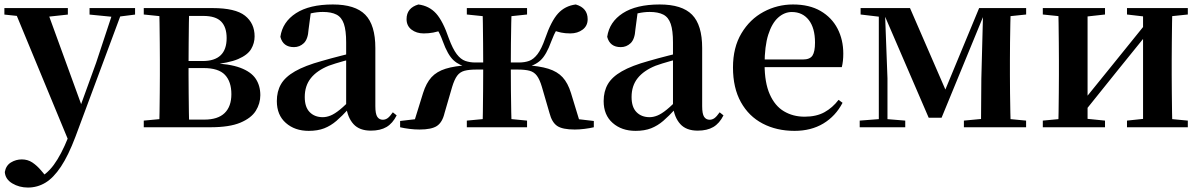

<svg xmlns="http://www.w3.org/2000/svg" viewBox="-27 -572 5397 863"><path d="M98.5 271Q59.5 271 28.2 252.3Q-3.2 233.6 -5.4 201.1Q-0.2 171.7 22.3 158.1Q44.8 144.5 71.1 144.5Q97.6 144.5 118.5 158.4Q139.4 172.4 157.6 194L187.7 229.9L152.6 252.4L133.4 235.4Q181.2 214.9 214.7 169.1Q248.3 123.3 279 46.7L309.1 -25.6L318 -49.7L405.1 -289.9L486.4 -535.7H527.3L312 42.9Q280.1 127.2 246.7 177.4Q213.2 227.6 177 249.3Q140.7 271 98.5 271ZM285.7 72.2 34.1 -535.7H180.5L340.1 -97.3L346.1 -86.2ZM-7.3 -506.5V-535.7H278V-506.5L179.7 -495.8H93.6ZM375.5 -506.5V-535.7H580.1V-506.5L498.4 -496.1H480.8Z M619.2 0V-29.9L729 -40.2L755.9 -34.4H891.4Q952.3 -34.4 982.6 -63.8Q1013 -93.3 1013 -148.7Q1013 -205.2 984 -235.7Q955 -266.1 888.1 -266.1H755.9V-297.7H883.9Q991.7 -297.7 991.7 -401Q991.7 -449.9 967.1 -475.1Q942.5 -500.4 886.9 -500.4H755.9L729 -495.5L619.2 -506.8V-535.7H928.1Q1031 -535.7 1074.2 -501.5Q1117.4 -467.3 1117.4 -408.4Q1117.4 -377.9 1101.7 -351.4Q1086 -324.9 1043.3 -306.5Q1000.6 -288.2 918.8 -281L920.3 -288Q1003.9 -285.7 1052.7 -267.5Q1101.6 -249.2 1122.3 -218.1Q1143.1 -186.9 1143.1 -144.2Q1143.1 -106.6 1122.7 -73.9Q1102.2 -41.2 1053.3 -20.6Q1004.3 0 918.3 0ZM687.9 0Q689.6 -25.5 690.1 -67.4Q690.6 -109.4 691.1 -154.7Q691.6 -200 691.6 -234.8V-301.2Q691.6 -335.7 691.1 -381Q690.6 -426.4 690.1 -468.7Q689.6 -511 687.9 -535.7H823.5Q822.5 -511 822 -468.2Q821.5 -425.4 821 -376.5Q820.5 -327.7 820.5 -284.5V-234.8Q820.5 -200 821 -154.7Q821.5 -109.4 822 -67.4Q822.5 -25.5 823.5 0Z M1360.6 16.2Q1298.2 16.2 1257.8 -19.4Q1217.3 -54.9 1217.3 -117.6Q1217.3 -161.2 1236 -193.6Q1254.7 -226.1 1299.1 -251.5Q1343.6 -277 1419.4 -297.9Q1458.8 -309.4 1508.4 -322Q1558 -334.6 1598 -344.4V-318.9Q1558 -308.9 1518 -297.6Q1477.9 -286.4 1451.1 -276.7Q1397.3 -254.9 1370.1 -220.6Q1342.8 -186.4 1342.8 -135.9Q1342.8 -90.4 1365.1 -67.9Q1387.3 -45.3 1424 -45.3Q1440.3 -45.3 1458.7 -52.6Q1477.1 -59.9 1501.4 -79.7Q1525.8 -99.4 1559.3 -135.5L1574.8 -82.4H1539.7Q1510.6 -50.6 1485.2 -28.7Q1459.7 -6.8 1430.4 4.7Q1401 16.2 1360.6 16.2ZM1640.1 15.2Q1588.6 15.2 1561.9 -14.2Q1535.2 -43.6 1528.9 -94V-96.5V-381.4Q1528.9 -434.7 1518.8 -464.5Q1508.7 -494.3 1485.6 -506.3Q1462.5 -518.3 1424 -518.3Q1398.4 -518.3 1371.3 -512.2Q1344.2 -506.1 1307.8 -491.2L1370.1 -516.3L1359.9 -439.2Q1357.3 -395.9 1338.6 -378Q1319.8 -360.2 1294.3 -360.2Q1245.1 -360.2 1233.2 -406.5Q1242.9 -473.5 1303.4 -512.7Q1363.9 -551.9 1469.1 -551.9Q1569.4 -551.9 1614.7 -505.9Q1660.1 -459.8 1660.1 -356.2V-94.8Q1660.1 -60.3 1668.8 -47Q1677.6 -33.8 1693.7 -33.8Q1705.3 -33.8 1715.3 -40.9Q1725.3 -48.1 1738.7 -67.2L1755.9 -53.4Q1738 -17.5 1710.2 -1.1Q1682.4 15.2 1640.1 15.2Z M1771.4 0V-28.2L1923 -46L1830.5 -11.8L1874.6 -153.9Q1888.7 -198.8 1912.3 -224.7Q1935.9 -250.5 1976.1 -263.1Q2016.4 -275.7 2080.9 -279.4L2078.4 -269.4Q2038.2 -276.7 2011.8 -300.9Q1985.4 -325.1 1963.1 -386.8Q1951.7 -418.5 1939.6 -437.1Q1927.5 -455.6 1906.3 -479.7L1959.6 -436.9Q1939.9 -429.3 1920 -425.6Q1900.2 -421.8 1877.4 -421.8Q1844.9 -421.8 1822.6 -438.9Q1800.4 -456 1800.4 -485.9Q1800.4 -536.4 1853.7 -551.9Q1902.2 -545.7 1933.2 -511.4Q1964.1 -477.1 1990.5 -399.3Q2008.1 -352 2025.9 -328.7Q2043.7 -305.4 2064.3 -298.2Q2084.9 -291.1 2109 -291.1H2207V-259.4H2115.1Q2081.7 -259.4 2060.9 -253.9Q2040.2 -248.4 2027.8 -231.5Q2015.4 -214.7 2005.3 -181.4L1971.2 -64.1Q1961.4 -22.2 1937.1 -6Q1912.8 10.2 1858.7 10.2Q1836.7 10.2 1813.5 7.3Q1790.4 4.5 1771.4 0ZM2642.1 0Q2623.2 4.5 2600 7.3Q2576.8 10.2 2556.3 10.2Q2501.1 10.2 2477.3 -6Q2453.5 -22.2 2442.8 -64.1L2408.7 -181.4Q2398.9 -214.7 2386.3 -231.5Q2373.8 -248.4 2353.5 -253.9Q2333.3 -259.4 2299.1 -259.4H2207V-291.1H2305.2Q2331 -291.1 2351.1 -298.2Q2371.2 -305.4 2389.1 -328.7Q2406.9 -352 2423.4 -399.3Q2450.2 -477.1 2481.3 -511.4Q2512.5 -545.7 2561 -551.9Q2614.4 -536.4 2614.4 -485.6Q2614.4 -455.7 2591.7 -438.8Q2569.1 -421.8 2536.5 -421.8Q2513.1 -421.8 2495.2 -425.6Q2477.2 -429.3 2457.9 -436.9L2507.7 -479.7Q2486.5 -455.6 2474.7 -437.1Q2463 -418.5 2451.2 -386.8Q2428.9 -325.1 2402.6 -300.9Q2376.3 -276.7 2335.6 -269.4L2332.3 -279.4Q2396.9 -275.7 2437.5 -263.1Q2478.1 -250.5 2501.8 -224.7Q2525.6 -198.8 2539.4 -153.9L2582.8 -11.8L2490.5 -46L2642.1 -28.2ZM2141.2 0Q2142.9 -25.5 2143.4 -68.8Q2143.9 -112.1 2144.4 -163.8Q2144.9 -215.5 2144.9 -265.4V-283.9Q2144.9 -327.5 2144.4 -376.1Q2143.9 -424.6 2143.4 -467.8Q2142.9 -511 2141.2 -535.7H2272.8Q2271.8 -511 2270.9 -467.8Q2270 -424.6 2269.5 -376.1Q2269 -327.5 2269 -283.9V-265.4Q2269 -215.5 2269.5 -163.8Q2270 -112.1 2270.9 -68.8Q2271.8 -25.5 2272.8 0ZM2071.3 0V-29.9L2180.5 -40.2H2235.5L2342 -29.9V0ZM2071.3 -506.8V-535.7H2342V-506.8L2235.5 -495.5H2180.5Z M2829.6 16.2Q2767.2 16.2 2726.8 -19.4Q2686.3 -54.9 2686.3 -117.6Q2686.3 -161.2 2705 -193.6Q2723.7 -226.1 2768.1 -251.5Q2812.6 -277 2888.4 -297.9Q2927.8 -309.4 2977.4 -322Q3027 -334.6 3067 -344.4V-318.9Q3027 -308.9 2987 -297.6Q2946.9 -286.4 2920.1 -276.7Q2866.3 -254.9 2839.1 -220.6Q2811.8 -186.4 2811.8 -135.9Q2811.8 -90.4 2834.1 -67.9Q2856.3 -45.3 2893 -45.3Q2909.3 -45.3 2927.7 -52.6Q2946.1 -59.9 2970.4 -79.7Q2994.8 -99.4 3028.3 -135.5L3043.8 -82.4H3008.7Q2979.6 -50.6 2954.2 -28.7Q2928.7 -6.8 2899.4 4.7Q2870 16.2 2829.6 16.2ZM3109.1 15.2Q3057.6 15.2 3030.9 -14.2Q3004.2 -43.6 2997.9 -94V-96.5V-381.4Q2997.9 -434.7 2987.8 -464.5Q2977.7 -494.3 2954.6 -506.3Q2931.5 -518.3 2893 -518.3Q2867.4 -518.3 2840.3 -512.2Q2813.2 -506.1 2776.8 -491.2L2839.1 -516.3L2828.9 -439.2Q2826.3 -395.9 2807.6 -378Q2788.8 -360.2 2763.3 -360.2Q2714.1 -360.2 2702.2 -406.5Q2711.9 -473.5 2772.4 -512.7Q2832.9 -551.9 2938.1 -551.9Q3038.4 -551.9 3083.7 -505.9Q3129.1 -459.8 3129.1 -356.2V-94.8Q3129.1 -60.3 3137.8 -47Q3146.6 -33.8 3162.7 -33.8Q3174.3 -33.8 3184.3 -40.9Q3194.3 -48.1 3207.7 -67.2L3224.9 -53.4Q3207 -17.5 3179.2 -1.1Q3151.4 15.2 3109.1 15.2Z M3544.2 16.2Q3463.8 16.2 3401.2 -16.5Q3338.6 -49.1 3303.1 -113Q3267.6 -176.9 3267.6 -268.8Q3267.6 -358.8 3305.6 -422.2Q3343.5 -485.7 3405.2 -518.8Q3466.9 -551.9 3537.4 -551.9Q3611.1 -551.9 3661.5 -522.5Q3711.8 -493.1 3737.6 -443.2Q3763.4 -393.3 3763.4 -330.9Q3763.4 -296.1 3756.7 -270.2H3326.1V-304.6H3581.4Q3613.5 -304.6 3624.9 -322.2Q3636.3 -339.8 3636.3 -380.4Q3636.3 -446.3 3608.2 -482.2Q3580.1 -518 3532.1 -518Q3498.7 -518 3470.6 -492.9Q3442.6 -467.8 3426.1 -416Q3409.7 -364.1 3409.7 -282.7Q3409.7 -200.5 3432.9 -148.2Q3456 -95.8 3496.8 -71.7Q3537.5 -47.5 3589.4 -47.5Q3642.4 -47.5 3678.9 -67.7Q3715.3 -87.9 3742.2 -123.2L3760.1 -109.9Q3728.6 -49.8 3673.7 -16.8Q3618.7 16.2 3544.2 16.2Z M4147.3 -42.8 3945.5 -510.6H3935.7V-535.7H4063.3L4233.1 -144.6H4211.9L4374 -535.7H4407.2V-512.1H4398.2L4205.2 -42.8ZM4382.3 0 4383.9 -217.9 4392.2 -535.7H4516.1Q4515.1 -511 4514.3 -468.7Q4513.4 -426.4 4512.9 -381Q4512.4 -335.7 4512.4 -301.2V-234.8Q4512.4 -200 4512.9 -154.7Q4513.4 -109.4 4514.3 -67.4Q4515.1 -25.5 4516.1 0ZM3837.2 0V-29.9L3932.9 -37.3H3951.5L4041.9 -29.9V0ZM4305.5 0V-29.9L4414.3 -40.2H4476.6L4585.1 -29.9V0ZM3841.2 -506.8V-535.7H3947.8V-495.5H3936.5ZM3923.1 0V-535.7H3950.1L3962 -219.6V0ZM4444.6 -495.5V-535.7H4585.3V-506.8L4476.9 -495.5Z M4660.2 0V-29.9L4769 -40.2H4837.4L4939.8 -29.9V0ZM5038.6 0V-29.9L5135.5 -40.2H5203.3L5312 -29.9V0ZM4728.9 0Q4730.6 -25.5 4731.1 -67.4Q4731.6 -109.4 4732.1 -154.7Q4732.6 -200 4732.6 -234.8V-301.2Q4732.6 -335.7 4732.1 -381Q4731.6 -426.4 4731.1 -468.7Q4730.6 -511 4728.9 -535.7H4861.4V0ZM4832.7 -51.6 4784.4 -77.8H4809.4L4968.6 -274.4L5139 -485.4L5186.7 -460.9H5162.5L4998.2 -257.7ZM5110.8 0V-535.7H5242.6Q5241.6 -511 5241.1 -468.7Q5240.6 -426.4 5240.1 -381Q5239.6 -335.7 5239.6 -301.2V-234.8Q5239.6 -200 5240.1 -154.7Q5240.6 -109.4 5241.1 -67.4Q5241.6 -25.5 5242.6 0ZM4660.2 -506.8V-535.7H4939.8V-506.8L4837.7 -495.5H4770ZM5038.6 -506.8V-535.7H5312V-506.8L5203.5 -495.5H5135.8Z"/></svg>

Font: Noto Serif HK ExtraLight
Style: Regular
Weight: 200
Designer: Ryoko NISHIZUKA 西塚涼子 (kana & ideographs); Frank Grießhammer (Latin, Greek & Cyrillic); Wenlong ZHANG 张文龙 (bopomofo); San
Foundry: Adobe
Version: Version 2.002-H1;hotconv 1.1.0;makeotfexe 2.6.0